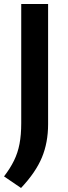

<svg xmlns="http://www.w3.org/2000/svg" viewBox="-25 -760 339 954"><path d="M79.5 174 -5 116.5Q25.5 77 44.5 38.2Q63.5 -0.5 72 -45.2Q80.5 -90 80.5 -147.5V-740H214V-143Q214 -51.5 183.2 22.5Q152.5 96.5 79.5 174Z"/></svg>

Font: Encode Sans Semi Expanded SemiBold
Style: Regular
Weight: 600
Width: 6
Designer: Multiple Designers
Foundry: Impallari Type
Version: Version 3.000; ttfautohint (v1.8.3) -l 8 -r 50 -G 200 -x 14 